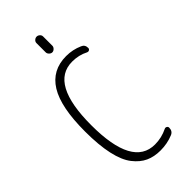

<svg xmlns="http://www.w3.org/2000/svg" viewBox="-289 -1002 1078 1078"><g transform="rotate(-45 250.0 -463.0)"><path d="M223.6 -909.2Q223.6 -919.9 231.9 -927.2Q240.2 -934.6 250 -934.6Q259.8 -934.6 268.1 -927.2Q276.4 -919.9 276.4 -909.2V-835.9Q276.4 -826.2 268.1 -817.9Q259.8 -809.6 250 -809.6Q240.2 -809.6 231.9 -817.9Q223.6 -826.2 223.6 -835.9ZM290 9.8Q240.2 9.8 201.7 -7.8Q163.1 -25.4 130.9 -66.4Q98.6 -107.4 82 -182.6Q65.4 -257.8 65.4 -365.2Q65.4 -558.6 121.6 -649.4Q177.7 -740.2 290 -740.2Q341.8 -740.2 387.7 -719.7Q410.2 -710.9 410.2 -684.6Q410.2 -676.8 403.3 -672.4Q396.5 -668 387.7 -671.9Q344.7 -694.3 292 -694.3Q115.2 -694.3 115.2 -365.2Q115.2 -36.1 292 -36.1Q344.7 -36.1 392.6 -59.6Q400.4 -63.5 407.7 -59.1Q415 -54.7 415 -46.9Q415 -19.5 391.6 -9.8Q344.7 9.8 290 9.8Z"/></g></svg>

Font: Rounded Mgen+ 1m light
Style: Regular
Weight: 200
Designer: [Source Han Sans]
Ryoko NISHIZUKA  (kana & ideographs); Paul D. Hunt (Latin, Greek & Cyrillic); Wenlong ZHANG  (bopomofo
Version: Version 1.059.20150602